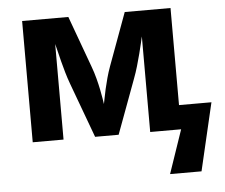

<svg xmlns="http://www.w3.org/2000/svg" viewBox="-52 -606 1011 861"><g transform="rotate(-5 453.0 -175.0)"><path d="M746.1 -108.9H892.1L820.8 195.8H679.2L746.1 0H606.9V-430.2Q604.5 -419.9 599.9 -399.7Q595.2 -379.4 588.6 -353.8Q582 -328.1 573.7 -299.6Q565.4 -271 555.2 -244.1L464.8 0H358.9L268.1 -246.1Q258.3 -272.5 250.5 -299.6Q242.7 -326.7 236.3 -351.6Q230 -376.5 225.1 -397Q220.2 -417.5 216.8 -430.2V0H78.1V-545.9H286.1L371.1 -313Q380.9 -286.6 387.9 -259.5Q395 -232.4 399.7 -209.2Q404.3 -186 407.2 -168.5Q410.2 -150.9 411.1 -143.1Q413.1 -151.9 416.3 -169.2Q419.4 -186.5 424.6 -209.2Q429.7 -231.9 436.8 -257.8Q443.8 -283.7 453.1 -309.1L540 -545.9H746.1Z"/></g></svg>

Font: Droid Sans
Style: Bold
Weight: 700
Foundry: Ascender Corporation
Version: Version 1.00 build 112